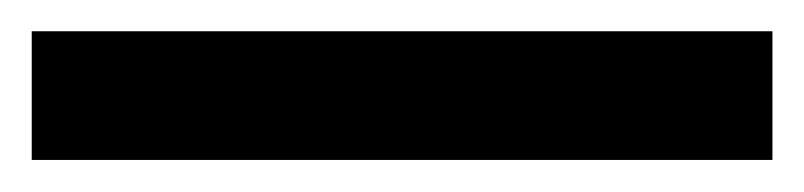

<svg xmlns="http://www.w3.org/2000/svg" viewBox="-20 34 507 121"><path d="M0 134.8V53.7H466.8V134.8Z"/></svg>

Font: Comme SemiBold
Style: Regular
Weight: 600
Version: Version 1.000;gftools[0.9.27]